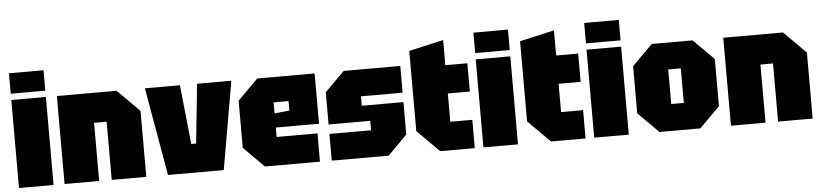

<svg xmlns="http://www.w3.org/2000/svg" viewBox="-44 -973 5207 1217"><g transform="rotate(-5 2560.0 -365.0)"><path d="M35 0V-560H255V0ZM35 -600V-730H255V-600Z M325 0V-560H705L845 -420V0H625V-370H545V0Z M983 0 885 -560H1108L1147 -183H1178L1217 -560H1435L1338 0Z M1470 -130V-430L1600 -560H1965V-240H1690V-180H1950V0H1600ZM1690 -330 1785 -340V-400H1690Z M2025 0V-170H2290V-230H2025V-435L2150 -560H2510V-390H2245V-330H2510V-124L2387 0Z M2575 -650 2795 -700V-540H2935V-360H2795V-180H2935V0H2715L2575 -140Z M2990 0V-560H3210V0ZM2990 -600V-730H3210V-600Z M3280 -650 3500 -700V-540H3640V-360H3500V-180H3640V0H3420L3280 -140Z M3695 0V-560H3915V0ZM3695 -600V-730H3915V-600Z M3980 -130V-430L4110 -560H4370L4500 -430V-130L4370 0H4110ZM4200 -170H4280V-390H4200Z M4565 0V-560H4945L5085 -420V0H4865V-370H4785V0Z"/></g></svg>

Font: Tektur SemiCondensed Black
Style: Regular
Weight: 900
Width: 4
Designer: Adam Jagosz
Foundry: Adam Jagosz
Version: Version 1.005;gftools[0.9.30]